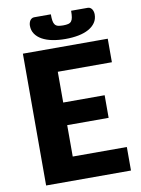

<svg xmlns="http://www.w3.org/2000/svg" viewBox="-98 -979 769 1045"><g transform="rotate(-10 286.5 -456.5)"><path d="M70.5 0ZM539.5 -728.5V-598.5H240.5V-428.5H469.5V-303.5H240.5V-130H539.5V0H70.5V-728.5ZM313.5 -842Q330.5 -842 341.5 -844.8Q352.5 -847.5 358.8 -855.5Q365 -863.5 367.2 -877.2Q369.5 -891 369.5 -913H461.5Q469.5 -913 475.2 -909.2Q481 -905.5 484.8 -899.8Q488.5 -894 490.5 -886.5Q492.5 -879 492.5 -871.5Q492.5 -845.5 479.2 -826Q466 -806.5 442.2 -793.2Q418.5 -780 385.8 -773.5Q353 -767 313.5 -767Q274 -767 241.2 -773.5Q208.5 -780 184.8 -793.2Q161 -806.5 147.8 -826Q134.5 -845.5 134.5 -871.5Q134.5 -879 136.5 -886.5Q138.5 -894 142.2 -899.8Q146 -905.5 151.8 -909.2Q157.5 -913 165.5 -913H257.5Q257.5 -891 259.8 -877.2Q262 -863.5 268.2 -855.5Q274.5 -847.5 285.2 -844.8Q296 -842 313.5 -842Z"/></g></svg>

Font: Lato Black
Style: Regular
Weight: 900
Designer: Lukasz Dziedzic
Foundry: tyPoland Lukasz Dziedzic
Version: Version 2.007; 2014-02-27